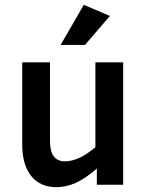

<svg xmlns="http://www.w3.org/2000/svg" viewBox="-20 -765 609 795"><path d="M381 0V-67Q335 -27 295 -8.5Q255 10 214 10Q146 10 109 -36.5Q72 -83 72 -167V-507H187V-181Q187 -97 249 -97Q274 -97 303.5 -109Q333 -121 375 -155V-507H490V0ZM332 -579H231L327 -745L435 -699Z"/></svg>

Font: Inria Sans
Style: Bold
Weight: 700
Designer: Black Foundry Team
Foundry: Black Foundry
Version: Version 1.2; ttfautohint (v1.8.3)